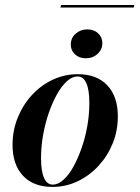

<svg xmlns="http://www.w3.org/2000/svg" viewBox="-20 -718 545 750"><path d="M315.3 -490.3Q289.5 -490.3 273 -505.6Q256.5 -521 256.5 -543.5Q256.5 -569.4 275.4 -586.3Q294.4 -603.2 321 -603.2Q346.8 -603.2 363.3 -587.9Q379.8 -572.6 379.8 -549.2Q379.8 -525 361.3 -507.7Q342.7 -490.3 315.3 -490.3ZM184.7 12.1Q110.5 12.1 69.8 -31.5Q29 -75 29 -152.4Q29 -208.1 49.2 -258.1Q69.4 -308.1 104.4 -346.4Q139.5 -384.7 185.9 -406.5Q232.3 -428.2 283.9 -428.2Q358.1 -428.2 399.2 -384.7Q440.3 -341.1 440.3 -263.7Q440.3 -207.3 420.2 -157.7Q400 -108.1 364.5 -69.8Q329 -31.5 283.1 -9.7Q237.1 12.1 184.7 12.1ZM186.3 3.2Q206.5 3.2 227.4 -15.3Q248.4 -33.9 266.1 -65.7Q283.9 -97.6 298.4 -138.7Q312.9 -179.8 321 -225.4Q329 -271 329 -315.3Q329 -366.9 317.3 -393.1Q305.6 -419.4 283.1 -419.4Q262.1 -419.4 241.5 -400.8Q221 -382.3 202.8 -350Q184.7 -317.7 170.6 -277Q156.5 -236.3 148.4 -190.7Q140.3 -145.2 140.3 -100.8Q140.3 -49.2 152 -23Q163.7 3.2 186.3 3.2ZM216.1 -688.7 218.5 -698.4H504.8L502.4 -688.7Z"/></svg>

Font: Playfair 144pt
Style: Bold Italic
Weight: 700
Italic angle: -15.6°
Designer: Claus Eggers Sørensen
Foundry: Claus Eggers Sørensen
Version: Version 2.203